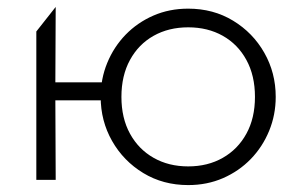

<svg xmlns="http://www.w3.org/2000/svg" viewBox="-20 -520 857 555"><path d="M85 0V-429L141 -500L140 -282H312V-230H140L141 0ZM524 15Q451.5 15 394.2 -19.8Q337 -54.5 304 -112.5Q271 -170.5 271 -240Q271 -292 290 -338.2Q309 -384.5 343.2 -419.8Q377.5 -455 423.5 -475Q469.5 -495 524 -495Q596.5 -495 653.8 -460.2Q711 -425.5 744 -367.5Q777 -309.5 777 -240Q777 -188 758 -141.8Q739 -95.5 704.8 -60.2Q670.5 -25 624.5 -5Q578.5 15 524 15ZM524 -39Q580.5 -39 624 -63.8Q667.5 -88.5 692.2 -133.5Q717 -178.5 717 -240Q717 -301.5 692.2 -346.8Q667.5 -392 624 -416.5Q580.5 -441 524 -441Q467.5 -441 424 -416.5Q380.5 -392 355.8 -346.8Q331 -301.5 331 -240Q331 -178.5 355.8 -133.5Q380.5 -88.5 424 -63.8Q467.5 -39 524 -39Z"/></svg>

Font: Geologica-Sharp
Style: Regular
Weight: 100
Designer: Sindre Bremnes, Frode Helland
Foundry: Monokrom Skriftforlag AS
Version: Version 1.010;gftools[0.9.28]